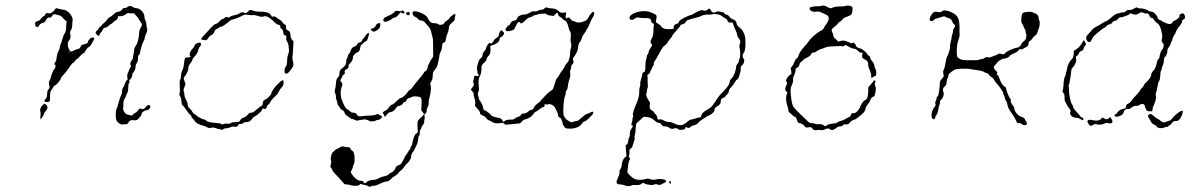

<svg xmlns="http://www.w3.org/2000/svg" viewBox="-20 -473 4416 711"><path d="M137 -83Q143 -89 144.5 -89Q146 -89 151 -85Q162 -74 147 -59Q143 -55 142 -49.5Q141 -44 135 -37L129 -31L130 -44Q131 -56 130 -59Q127 -63 129.5 -70.5Q132 -78 137 -83ZM232 -429Q240 -423 245 -413.5Q250 -404 249 -398Q248 -393 247.5 -380.5Q247 -368 244 -364Q238 -355 240 -347Q244 -332 235 -322Q231 -318 231 -308.5Q231 -299 234 -294Q237 -289 238 -286Q240 -278 256 -287Q264 -291 270 -292Q276 -293 278.5 -300Q281 -307 287 -308Q306 -311 306 -319Q306 -322 311.5 -328Q317 -334 322.5 -334Q328 -334 329 -332Q330 -330 323.5 -318Q317 -306 314 -303Q312 -300 307 -297.5Q302 -295 297.5 -286Q293 -277 288.5 -275.5Q284 -274 277 -265.5Q270 -257 264.5 -254Q259 -251 257.5 -247Q256 -243 251 -240.5Q246 -238 235.5 -222Q225 -206 215.5 -196.5Q206 -187 206 -184Q206 -180 197.5 -169.5Q189 -159 184 -157Q179 -155 176.5 -149Q174 -143 170 -139.5Q166 -136 165.5 -120.5Q165 -105 165 -102Q164 -95 153 -95Q145 -95 144.5 -99Q144 -103 149 -107Q154 -111 154.5 -124.5Q155 -138 158 -140Q166 -147 162.5 -156.5Q159 -166 165 -178Q168 -183 168 -186Q168 -188 169.5 -192.5Q171 -197 173 -202Q175 -207 177 -211Q179 -215 181 -217Q184 -220 185.5 -225.5Q187 -231 184 -233Q178 -236 185 -243Q188 -246 189 -255Q192 -280 198 -286Q200 -289 201.5 -298.5Q203 -308 205 -310.5Q207 -313 210 -325Q215 -344 221 -352Q225 -359 225 -373.5Q225 -388 226.5 -391.5Q228 -395 224.5 -396Q221 -397 213.5 -406Q206 -415 200 -416Q194 -417 189 -419Q179 -424 172 -413Q169 -407 164 -408Q159 -409 155 -405Q151 -401 148.5 -395.5Q146 -390 138 -388Q128 -386 124 -377Q122 -373 118 -373Q110 -372 110 -386Q110 -391 112 -392Q114 -393 122 -396Q127 -397 131 -403Q135 -409 140.5 -412Q146 -415 146.5 -417.5Q147 -420 150.5 -423Q154 -426 159 -424Q164 -422 171.5 -426.5Q179 -431 182.5 -437Q186 -443 189.5 -442.5Q193 -442 199.5 -440Q206 -438 215 -437Q224 -436 232 -429ZM235.5 -278Q237 -278 237 -279.5Q237 -281 235.5 -281Q234 -281 234 -279.5Q234 -278 235.5 -278ZM452 -447Q460 -455 472 -447Q478 -443 482 -443Q495 -443 505 -432.5Q515 -422 515 -409Q515 -404 518.5 -397Q522 -390 522 -384Q522 -378 524 -371Q528 -359 520 -346Q517 -341 516 -332.5Q515 -324 511 -319Q508 -315 503 -297.5Q498 -280 498 -275Q498 -272 494.5 -269.5Q491 -267 491 -262Q492 -245 485 -237Q482 -232 482 -227Q482 -215 474 -205Q470 -201 470 -197Q470 -187 461 -178Q458 -175 459 -170Q460 -165 457.5 -164Q455 -163 455 -149.5Q455 -136 451.5 -129.5Q448 -123 448 -121Q448 -119 442.5 -109.5Q437 -100 437 -89.5Q437 -79 436 -72.5Q435 -66 440.5 -58Q446 -50 451.5 -49Q457 -48 462.5 -46Q468 -44 471 -47.5Q474 -51 481 -55Q488 -59 491 -64Q496 -74 504 -70Q509 -67 514.5 -71.5Q520 -76 523 -80Q526 -84 530 -84.5Q534 -85 536 -80Q538 -75 532 -69Q529 -65 524 -65Q519 -65 515 -62.5Q511 -60 508 -58Q505 -56 504 -50Q503 -44 500 -41.5Q497 -39 494 -35Q488 -25 473 -28Q460 -30 455 -18Q453 -13 445.5 -13Q438 -13 434 -12Q429 -11 421.5 -16Q414 -21 411 -28Q408 -35 408.5 -50Q409 -65 411.5 -69Q414 -73 417 -86Q425 -115 430 -123Q432 -126 432 -134.5Q432 -143 436 -149Q440 -155 443 -164Q447 -176 452 -177Q453 -177 451.5 -186.5Q450 -196 454 -204Q458 -212 458 -214Q458 -216 462 -221.5Q466 -227 464 -231Q460 -240 467 -248Q472 -254 472 -258.5Q472 -263 474.5 -272.5Q477 -282 477 -288.5Q477 -295 482.5 -303Q488 -311 489 -316Q490 -321 492 -327Q494 -333 495 -348Q496 -363 501.5 -371.5Q507 -380 505 -384.5Q503 -389 498 -395.5Q493 -402 493 -404Q493 -406 485.5 -413.5Q478 -421 478 -422.5Q478 -424 470 -423.5Q462 -423 457.5 -424.5Q453 -426 445.5 -420Q438 -414 427 -413H417L416 -407Q415 -401 408.5 -397.5Q402 -394 397.5 -389Q393 -384 391 -384Q389 -384 383.5 -378.5Q378 -373 372 -371Q366 -370 364.5 -369Q363 -368 360 -362Q357 -355 354.5 -354Q352 -353 350 -347Q347 -335 338 -345Q330 -353 338 -359Q344 -363 345 -367Q346 -371 350.5 -373.5Q355 -376 356 -379Q357 -382 363 -386Q374 -395 378 -402Q381 -407 387.5 -410Q394 -413 402 -421Q410 -429 415 -429Q425 -429 433 -439Q436 -444 441.5 -443.5Q447 -443 452 -447Z M708 -312Q722 -319 724 -311Q725 -307 723 -304Q715 -296 713 -283Q711 -275 698 -261Q693 -255 691.5 -249.5Q690 -244 685 -239Q677 -228 677 -218Q677 -211 671 -200.5Q665 -190 663 -189Q658 -187 663 -173L667 -162L663 -150Q658 -139 660.5 -134Q663 -129 663 -121.5Q663 -114 669 -103.5Q675 -93 675 -87Q675 -76 685 -69Q689 -65 692.5 -58.5Q696 -52 699.5 -51Q703 -50 708 -45Q711 -41 722.5 -35.5Q734 -30 738 -30Q740 -30 744 -26Q750 -20 777 -18Q795 -17 799 -14Q803 -11 808 -13.5Q813 -16 822 -15Q831 -14 835 -17.5Q839 -21 852.5 -21Q866 -21 868 -25Q873 -35 881 -37Q891 -40 897 -48Q903 -56 913 -56Q918 -56 938 -74Q947 -81 950 -82Q953 -83 953 -90Q953 -101 963 -105Q969 -107 977 -115.5Q985 -124 985 -128Q985 -132 989 -137.5Q993 -143 995.5 -147Q998 -151 1011 -164Q1028 -181 1030 -173Q1030 -171 1030 -168Q1031 -156 1022 -148Q1017 -143 1012 -133Q1007 -123 1005 -122Q1002 -120 992 -109.5Q982 -99 981 -95Q979 -90 973.5 -85.5Q968 -81 968 -77.5Q968 -74 964.5 -71Q961 -68 958 -70Q950 -73 950 -66Q950 -63 940 -54Q930 -45 925 -43Q919 -40 915 -35Q906 -20 892 -21Q885 -21 880 -17Q875 -13 869.5 -14Q864 -15 863 -11Q860 -1 846 -4Q840 -5 832.5 -1.5Q825 2 818 2Q811 2 807 5.5Q803 9 800 7.5Q797 6 791 5Q785 4 777 1Q769 -2 763 0Q753 3 744 -3Q738 -7 731.5 -8Q725 -9 714.5 -14Q704 -19 701.5 -24.5Q699 -30 694 -33.5Q689 -37 689 -41Q689 -45 684.5 -48Q680 -51 677 -56Q674 -61 667.5 -69Q661 -77 661 -78.5Q661 -80 657 -81.5Q653 -83 652 -97Q651 -111 647 -116Q643 -121 645 -128Q647 -135 646 -148Q644 -171 647 -177Q650 -182 650.5 -193.5Q651 -205 654 -210Q660 -219 662 -243Q664 -257 665.5 -258.5Q667 -260 672 -260L687 -262L686 -263Q678 -269 687 -285Q691 -292 693.5 -293Q696 -294 699 -301.5Q702 -309 708 -312ZM905 -436Q909 -437 919 -433Q929 -430 937 -430Q977 -431 984 -416Q986 -410 989 -411Q995 -415 1004 -408Q1010 -403 1016.5 -399.5Q1023 -396 1026 -390.5Q1029 -385 1034.5 -382.5Q1040 -380 1039 -373.5Q1038 -367 1041.5 -363.5Q1045 -360 1050 -358Q1055 -356 1056 -340Q1057 -331 1062 -325L1067 -320L1066 -304Q1065 -289 1064.5 -277.5Q1064 -266 1063 -263.5Q1062 -261 1064 -250Q1067 -238 1066.5 -232.5Q1066 -227 1060 -219Q1047 -200 1040 -200Q1035 -200 1034 -206Q1032 -219 1039 -227Q1043 -232 1043 -246Q1043 -260 1047 -271Q1051 -282 1050 -289.5Q1049 -297 1048.5 -304.5Q1048 -312 1043.5 -318.5Q1039 -325 1040 -331Q1042 -342 1036 -342Q1029 -342 1029 -354Q1029 -361 1023 -365.5Q1017 -370 1018 -374.5Q1019 -379 1015 -380Q1004 -382 990 -397Q969 -417 956 -412Q950 -409 937 -413.5Q924 -418 917.5 -417Q911 -416 901.5 -417.5Q892 -419 890 -419Q884 -419 865 -409Q857 -405 845.5 -402Q834 -399 832.5 -397Q831 -395 817 -384.5Q803 -374 798.5 -374Q794 -374 792 -371.5Q790 -369 783 -366Q776 -363 775 -358Q774 -353 769 -347.5Q764 -342 761 -342Q758 -342 751.5 -332.5Q745 -323 741 -324Q737 -325 731 -325.5Q725 -326 725 -328Q724 -331 750 -358Q773 -384 778 -384Q784 -384 798 -399Q803 -403 805 -403Q807 -403 812 -407Q817 -412 824 -409Q829 -407 832.5 -411Q836 -415 847 -416.5Q858 -418 866 -423Q876 -431 887 -425Q891 -423 897 -429Q903 -435 905 -436Z M1341 -349 1346 -352V-349Q1347 -345 1344.5 -338.5Q1342 -332 1341 -327.5Q1340 -323 1336 -321Q1331 -319 1323 -311.5Q1315 -304 1315 -302Q1315 -299 1312.5 -290Q1310 -281 1304 -279.5Q1298 -278 1292 -271Q1286 -264 1287 -259Q1287 -257 1285.5 -252.5Q1284 -248 1280.5 -243.5Q1277 -239 1274 -236Q1270 -233 1271 -229Q1272 -220 1262 -216Q1254 -213 1257 -203Q1258 -200 1253 -197Q1248 -194 1247 -189.5Q1246 -185 1243 -181Q1238 -175 1243 -170Q1250 -164 1247 -156Q1240 -140 1242 -119Q1243 -106 1255 -82Q1261 -70 1265.5 -68.5Q1270 -67 1275.5 -61.5Q1281 -56 1285 -56Q1299 -56 1302 -48Q1304 -43 1312 -42.5Q1320 -42 1323 -43Q1326 -44 1347.5 -45Q1369 -46 1371 -48Q1378 -54 1390 -45L1396 -41L1392 -36Q1387 -29 1379 -29Q1375 -29 1371 -26Q1368 -24 1359.5 -23.5Q1351 -23 1348 -25Q1346 -27 1337.5 -29.5Q1329 -32 1325 -30.5Q1321 -29 1317 -29Q1313 -29 1307 -27Q1301 -25 1295 -28.5Q1289 -32 1285 -32Q1281 -32 1275 -37Q1269 -42 1263.5 -45.5Q1258 -49 1256 -55.5Q1254 -62 1247.5 -65.5Q1241 -69 1239.5 -72.5Q1238 -76 1234 -80.5Q1230 -85 1229 -92.5Q1228 -100 1225.5 -104.5Q1223 -109 1224 -113.5Q1225 -118 1223 -123Q1217 -134 1221 -143Q1223 -149 1224 -164Q1225 -175 1226 -178Q1227 -181 1232 -187Q1238 -194 1237 -200Q1235 -212 1249 -222Q1262 -231 1262 -244Q1262 -253 1264.5 -256Q1267 -259 1268 -265Q1269 -271 1273.5 -275.5Q1278 -280 1278 -283.5Q1278 -287 1282 -293Q1286 -299 1298 -303Q1300 -304 1303 -309.5Q1306 -315 1312 -316Q1318 -317 1320 -322Q1322 -327 1328 -333.5Q1334 -340 1334.5 -342.5Q1335 -345 1341 -349ZM1386 -388Q1390 -387 1387 -373Q1385 -366 1376 -361Q1364 -352 1357 -359Q1353 -362 1353.5 -365Q1354 -368 1359 -368Q1366 -368 1372 -379Q1374 -384 1379 -386Q1384 -388 1386 -388ZM1486 -427Q1493 -431 1497 -426Q1499 -424 1497 -420Q1492 -413 1486 -419Q1481 -424 1486 -427ZM1510 -430Q1513 -433 1529 -429Q1542 -425 1551 -419Q1563 -411 1565 -404Q1566 -400 1572 -393.5Q1578 -387 1588.5 -387Q1599 -387 1603 -383.5Q1607 -380 1615 -381.5Q1623 -383 1625 -387.5Q1627 -392 1635.5 -397.5Q1644 -403 1645 -406Q1645 -408 1649 -411.5Q1653 -415 1657 -418Q1661 -421 1663 -421Q1669 -421 1665 -412Q1664 -408 1664 -402.5Q1664 -397 1657 -392Q1647 -383 1645 -380Q1643 -377 1642 -368Q1641 -357 1637.5 -350Q1634 -343 1632 -332Q1630 -315 1623 -315Q1617 -315 1617 -299Q1616 -288 1612 -282Q1608 -276 1607 -266.5Q1606 -257 1604.5 -252Q1603 -247 1602 -240Q1600 -224 1587 -211Q1583 -206 1582.5 -193Q1582 -180 1579 -175Q1574 -167 1573.5 -164.5Q1573 -162 1575 -155Q1577 -147 1574 -128.5Q1571 -110 1569 -106.5Q1567 -103 1567.5 -93.5Q1568 -84 1564 -77Q1560 -70 1560 -63Q1560 -56 1555 -52.5Q1550 -49 1552 -44Q1554 -39 1552 -31.5Q1550 -24 1551 -21Q1552 -18 1546 -10Q1540 -2 1540 0.5Q1540 3 1537 7.5Q1534 12 1534.5 19Q1535 26 1532 29.5Q1529 33 1528.5 43.5Q1528 54 1519.5 71Q1511 88 1510 89Q1507 91 1504.5 97.5Q1502 104 1502 109Q1502 119 1484 136Q1476 145 1472.5 150.5Q1469 156 1464.5 158.5Q1460 161 1455.5 167.5Q1451 174 1442.5 178.5Q1434 183 1426.5 191Q1419 199 1411.5 199Q1404 199 1388 207Q1372 215 1364 215Q1356 215 1352.5 217.5Q1349 220 1343.5 216.5Q1338 213 1326 211L1314 208L1312 211Q1309 215 1296 215Q1283 215 1277 212.5Q1271 210 1264 210Q1259 210 1257.5 209.5Q1256 209 1254 207Q1252 205 1247 199Q1238 188 1232 182Q1213 164 1211 157Q1209 151 1205.5 147.5Q1202 144 1205 136Q1208 128 1206 122.5Q1204 117 1205 112Q1208 93 1213 90Q1216 87 1222 82Q1228 77 1230.5 77Q1233 77 1237 74Q1246 67 1254 70Q1261 72 1268.5 72Q1276 72 1278 77.5Q1280 83 1284 85Q1292 88 1293 110Q1294 127 1291 133Q1288 139 1286 147.5Q1284 156 1281 159.5Q1278 163 1279.5 166.5Q1281 170 1289 180Q1303 197 1319 197Q1325 197 1327 202Q1329 209 1336 203Q1344 194 1362 193Q1373 193 1381 188Q1389 183 1398 181Q1418 177 1422 170Q1424 167 1427 167Q1429 167 1433 164Q1437 161 1440 157Q1443 153 1444 151Q1445 146 1449.5 142Q1454 138 1458 138Q1465 138 1476 115Q1481 103 1483.5 101Q1486 99 1490 91.5Q1494 84 1497 81Q1500 78 1500 74.5Q1500 71 1502.5 69Q1505 67 1506 62Q1512 25 1524 20Q1528 18 1527 8.5Q1526 -1 1526 -5Q1526 -20 1527 -23.5Q1528 -27 1532 -31Q1550 -48 1550 -51Q1550 -52 1545 -58L1540 -64L1541 -84Q1542 -104 1540 -108Q1538 -113 1535 -114Q1532 -115 1521 -116Q1510 -117 1504 -113.5Q1498 -110 1493.5 -109.5Q1489 -109 1485.5 -102Q1482 -95 1477.5 -94.5Q1473 -94 1472 -90Q1469 -83 1455 -80Q1450 -79 1448 -75Q1446 -71 1440 -65Q1434 -59 1426.5 -58Q1419 -57 1413 -49Q1405 -38 1403 -42Q1403 -42 1403 -44Q1404 -46 1400 -50.5Q1396 -55 1399 -58Q1402 -61 1408 -64Q1414 -67 1417 -71Q1427 -86 1433 -86Q1436 -86 1448 -98Q1460 -110 1464 -110Q1468 -110 1476.5 -117.5Q1485 -125 1489 -131Q1493 -138 1498 -140.5Q1503 -143 1507 -149Q1511 -155 1519 -165Q1550 -201 1550 -205Q1550 -206 1556 -210Q1562 -214 1563.5 -223Q1565 -232 1574 -248L1584 -263V-297Q1584 -330 1581.5 -336.5Q1579 -343 1578 -350Q1576 -366 1563 -379Q1556 -387 1552 -391.5Q1548 -396 1539.5 -397Q1531 -398 1527 -403.5Q1523 -409 1519 -410Q1512 -412 1509 -419Q1506 -426 1510 -430ZM1467 -433Q1471 -437 1476 -430Q1480 -426 1477 -424Q1474 -421 1467 -426Q1465 -428 1463.5 -427Q1462 -426 1455 -418Q1447 -408 1441.5 -408Q1436 -408 1430 -402Q1425 -398 1415.5 -394.5Q1406 -391 1403 -393Q1396 -397 1402 -405Q1404 -409 1415 -413Q1436 -422 1440 -428Q1444 -435 1457 -432Q1464 -430 1467 -433Z M1995 -441Q2001 -448 2009 -444Q2013 -442 2023 -442Q2042 -441 2052 -429Q2056 -425 2066 -426L2077 -427L2075 -417Q2074 -403 2078 -405Q2079 -406 2081 -407Q2087 -412 2094 -401Q2099 -395 2102.5 -395Q2106 -395 2112 -392Q2122 -386 2143 -394Q2153 -397 2157 -405Q2161 -413 2167 -421Q2173 -429 2176 -429Q2185 -429 2177 -412Q2172 -403 2170.5 -401Q2169 -399 2164 -386Q2159 -373 2155 -367.5Q2151 -362 2151 -360.5Q2151 -359 2143 -348Q2135 -337 2135 -334Q2135 -331 2131.5 -324Q2128 -317 2125 -314Q2122 -310 2121 -299Q2120 -283 2108 -266Q2102 -258 2101.5 -256Q2101 -254 2103 -249Q2106 -241 2099 -234Q2095 -231 2095 -225Q2095 -219 2092.5 -214Q2090 -209 2091.5 -201.5Q2093 -194 2091 -188Q2084 -167 2083 -154Q2082 -143 2078 -138.5Q2074 -134 2075 -131.5Q2076 -129 2074 -123Q2066 -103 2066 -61Q2066 -45 2069.5 -41Q2073 -37 2075 -33.5Q2077 -30 2086 -25L2095 -20L2103 -22Q2111 -25 2116 -25Q2121 -25 2135 -38Q2149 -51 2155.5 -52Q2162 -53 2167 -57Q2177 -63 2177 -55Q2177 -51 2164 -38Q2151 -25 2145 -23.5Q2139 -22 2135.5 -16Q2132 -10 2123.5 -4.5Q2115 1 2100 3Q2083 4 2077.5 2.5Q2072 1 2068 -6Q2063 -13 2063 -17.5Q2063 -22 2061 -25Q2059 -28 2059 -31.5Q2059 -35 2055 -36Q2046 -40 2046 -49Q2046 -53 2043 -59Q2040 -65 2036 -73Q2032 -81 2023.5 -85Q2015 -89 2011 -87Q2007 -85 2003 -86Q1999 -88 1997.5 -87.5Q1996 -87 1997 -84Q1998 -78 1990 -76Q1986 -75 1976.5 -67.5Q1967 -60 1963.5 -59Q1960 -58 1954.5 -50Q1949 -42 1943.5 -39Q1938 -36 1934 -34Q1930 -32 1923.5 -30.5Q1917 -29 1912 -22Q1908 -17 1903.5 -16Q1899 -15 1873 -13L1852 -11L1847 -15Q1843 -19 1840 -18Q1837 -17 1824 -16.5Q1811 -16 1804 -20.5Q1797 -25 1790.5 -27.5Q1784 -30 1780 -36Q1776 -42 1767.5 -45.5Q1759 -49 1758.5 -51Q1758 -53 1757 -57.5Q1756 -62 1746.5 -72Q1737 -82 1739 -86Q1742 -95 1737 -109Q1734 -118 1734 -124Q1734 -130 1729 -135Q1724 -140 1724 -141.5Q1724 -143 1730 -150Q1738 -160 1733 -167Q1731 -170 1733 -175.5Q1735 -181 1735 -185Q1735 -195 1745 -192Q1751 -190 1752.5 -192.5Q1754 -195 1750 -199Q1747 -202 1748 -205.5Q1749 -209 1747 -212.5Q1745 -216 1747 -228Q1751 -240 1752 -245Q1753 -251 1760 -257Q1767 -263 1767 -269.5Q1767 -276 1773.5 -283.5Q1780 -291 1780 -295Q1780 -296 1781 -298.5Q1782 -301 1784 -304Q1786 -307 1787.5 -309.5Q1789 -312 1791 -313Q1793 -315 1796 -313Q1800 -311 1801.5 -312.5Q1803 -314 1807 -320Q1811 -328 1816 -331Q1827 -337 1827 -343Q1827 -346 1830 -352.5Q1833 -359 1835 -361Q1836 -362 1841.5 -357Q1847 -352 1847 -350Q1847 -347 1843 -342Q1839 -337 1834 -335Q1830 -332 1830 -328.5Q1830 -325 1828 -321Q1826 -317 1818 -312Q1810 -307 1804 -306Q1793 -304 1796 -295Q1797 -289 1796 -280.5Q1795 -272 1788.5 -265.5Q1782 -259 1782 -254Q1782 -249 1772 -240Q1762 -231 1763 -223Q1763 -201 1757 -191Q1750 -181 1753 -152Q1755 -139 1751.5 -133Q1748 -127 1750.5 -120Q1753 -113 1753 -109Q1753 -105 1758 -99Q1768 -84 1769 -74Q1770 -66 1773 -65Q1776 -65 1781 -61.5Q1786 -58 1790.5 -54.5Q1795 -51 1797 -48Q1802 -41 1824 -37Q1828 -37 1832 -35Q1836 -33 1838.5 -30.5Q1841 -28 1841 -26Q1841 -19 1849 -25Q1856 -31 1877 -30Q1881 -30 1887 -34.5Q1893 -39 1900 -41Q1907 -43 1908 -46Q1910 -53 1923 -53Q1928 -53 1936 -60Q1944 -67 1948.5 -66.5Q1953 -66 1956 -72Q1961 -84 1974 -92Q1980 -96 1984.5 -102.5Q1989 -109 1990 -109Q1991 -109 1999 -118.5Q2007 -128 2017 -134.5Q2027 -141 2028.5 -145Q2030 -149 2032.5 -157Q2035 -165 2037 -172Q2039 -179 2042 -183Q2044 -184 2047.5 -189.5Q2051 -195 2054 -200Q2057 -205 2057 -205.5Q2057 -206 2063.5 -214.5Q2070 -223 2072 -228.5Q2074 -234 2080 -240Q2086 -246 2086 -249Q2086 -252 2088.5 -258Q2091 -264 2091 -274.5Q2091 -285 2094 -294.5Q2097 -304 2094.5 -313.5Q2092 -323 2093 -330Q2096 -350 2091 -357Q2087 -362 2085.5 -371Q2084 -380 2079.5 -388.5Q2075 -397 2072 -397Q2069 -397 2064 -402.5Q2059 -408 2053.5 -411Q2048 -414 2047 -419Q2046 -431 2036 -420L2031 -414L2020 -415Q2010 -416 2004 -420Q1998 -424 1996.5 -423Q1995 -422 1985.5 -422Q1976 -422 1970.5 -419.5Q1965 -417 1961.5 -417Q1958 -417 1957 -416Q1956 -414 1952.5 -412.5Q1949 -411 1945.5 -409.5Q1942 -408 1940 -408Q1936 -408 1927 -399Q1918 -390 1913.5 -387.5Q1909 -385 1906.5 -388.5Q1904 -392 1901 -392Q1896 -391 1886 -368Q1883 -361 1867 -358Q1852 -355 1852 -364Q1852 -367 1857 -373Q1862 -379 1864 -379Q1866 -379 1869 -384Q1874 -395 1882 -396Q1894 -398 1896 -407Q1897 -412 1905 -415Q1918 -421 1922 -419Q1924 -418 1932.5 -421.5Q1941 -425 1947 -429Q1951 -432 1959 -431Q1967 -430 1972.5 -433.5Q1978 -437 1984.5 -437Q1991 -437 1995 -441Z M2459 198Q2463 195 2464 201Q2465 205 2464 206.5Q2463 208 2461 207Q2459 207 2458.5 203.5Q2458 200 2459 198ZM2600 -437Q2605 -442 2607.5 -441Q2610 -440 2614 -432Q2615 -429 2620.5 -427Q2626 -425 2631 -428.5Q2636 -432 2645 -430Q2654 -428 2657.5 -427.5Q2661 -427 2663 -423Q2665 -419 2669 -419Q2676 -419 2682 -410Q2685 -405 2693 -402Q2706 -398 2708 -386Q2708 -379 2720 -370Q2733 -359 2738 -341Q2741 -331 2740.5 -308.5Q2740 -286 2735 -279Q2726 -266 2733 -257Q2737 -252 2736 -248Q2735 -244 2734 -239.5Q2733 -235 2727.5 -230.5Q2722 -226 2723 -220Q2724 -214 2721 -204Q2718 -194 2716 -187.5Q2714 -181 2709.5 -178.5Q2705 -176 2700.5 -167.5Q2696 -159 2687.5 -150Q2679 -141 2679 -135.5Q2679 -130 2674 -125Q2669 -120 2665.5 -115.5Q2662 -111 2657 -110Q2649 -108 2649 -96Q2649 -87 2637 -80Q2624 -73 2626 -66Q2627 -63 2623 -58.5Q2619 -54 2613.5 -50Q2608 -46 2604 -45Q2598 -43 2597 -41.5Q2596 -40 2585 -33.5Q2574 -27 2569 -22Q2559 -9 2548 -9Q2545 -9 2540 -5Q2529 5 2523 -2Q2521 -3 2519.5 -2Q2518 -1 2518 1Q2518 6 2506.5 7.5Q2495 9 2491 5Q2486 -1 2471 4Q2465 5 2458 0Q2451 -5 2443 -5Q2437 -5 2435 -6Q2433 -7 2430 -11Q2426 -18 2420 -18Q2414 -17 2400 -30Q2395 -35 2384 -38Q2368 -41 2365 -40.5Q2362 -40 2354 -32Q2345 -23 2340 -19Q2336 -16 2335.5 -13Q2335 -10 2334 3Q2333 20 2331 26.5Q2329 33 2330 38Q2331 43 2326.5 55Q2322 67 2322 69.5Q2322 72 2317 76Q2309 80 2311 91Q2312 98 2309.5 101.5Q2307 105 2310 109Q2315 116 2311 120Q2307 124 2304 158Q2303 161 2303.5 164Q2304 167 2305.5 168.5Q2307 170 2311 175Q2320 184 2328 188.5Q2336 193 2349.5 193Q2363 193 2371 190Q2379 187 2386 190Q2400 195 2411 191Q2416 189 2428.5 190Q2441 191 2444 194Q2450 200 2442 203Q2440 204 2434 207Q2424 214 2417 211Q2409 207 2401 211Q2396 213 2390 212Q2384 211 2376.5 210Q2369 209 2366 206Q2362 202 2355 208Q2349 213 2335.5 212Q2322 211 2318 214Q2308 219 2292 213Q2284 210 2277 210Q2263 210 2263 201Q2263 197 2269 184Q2275 171 2274 165Q2273 159 2277.5 153Q2282 147 2282 140Q2283 123 2292 112L2300 105L2298 85L2297 65L2302 61Q2306 57 2306 50.5Q2306 44 2309.5 37Q2313 30 2312.5 21Q2312 12 2318 4Q2327 -8 2322 -8Q2315 -8 2320 -19Q2322 -25 2322 -31.5Q2322 -38 2324 -39.5Q2326 -41 2324 -45.5Q2322 -50 2327 -64.5Q2332 -79 2337 -90Q2348 -115 2347 -133Q2347 -146 2349.5 -152Q2352 -158 2351 -162.5Q2350 -167 2354 -179.5Q2358 -192 2358 -195Q2358 -205 2366 -207Q2370 -208 2370 -226.5Q2370 -245 2372.5 -251.5Q2375 -258 2375 -263Q2375 -268 2378.5 -272Q2382 -276 2382 -280.5Q2382 -285 2388 -294Q2394 -302 2394.5 -305Q2395 -308 2391 -312Q2387 -318 2391 -326Q2400 -339 2400 -363Q2400 -377 2401.5 -381Q2403 -385 2398 -386.5Q2393 -388 2391.5 -394.5Q2390 -401 2388 -403Q2383 -407 2362 -406Q2354 -406 2346 -408Q2336 -410 2329 -403Q2323 -397 2314 -401Q2311 -402 2311 -407Q2311 -412 2318 -418Q2329 -427 2353 -431Q2374 -434 2391 -427Q2407 -421 2410 -416.5Q2413 -412 2410 -401Q2408 -394 2409.5 -391Q2411 -388 2418 -384.5Q2425 -381 2429 -375Q2434 -365 2456 -365Q2469 -365 2472.5 -366Q2476 -367 2475 -371Q2474 -376 2477.5 -380Q2481 -384 2486.5 -385Q2492 -386 2493.5 -391Q2495 -396 2500 -399Q2512 -408 2534 -416Q2545 -419 2548.5 -422Q2552 -425 2565 -431Q2578 -437 2582 -435Q2593 -431 2600 -437ZM2602 -419Q2587 -420 2570 -411Q2565 -409 2559.5 -408Q2554 -407 2546.5 -404.5Q2539 -402 2531 -400Q2523 -398 2522 -395Q2515 -384 2507 -383Q2500 -382 2499.5 -378.5Q2499 -375 2485 -360Q2471 -345 2470 -341Q2469 -337 2462 -329.5Q2455 -322 2451.5 -315Q2448 -308 2442 -305Q2434 -300 2422 -277Q2413 -259 2404 -246Q2400 -240 2401 -236Q2402 -232 2399 -229.5Q2396 -227 2396 -224.5Q2396 -222 2392 -215.5Q2388 -209 2387 -204.5Q2386 -200 2381 -198Q2378 -197 2377.5 -195.5Q2377 -194 2378 -189Q2379 -181 2378 -177Q2378 -166 2379 -157Q2380 -150 2377.5 -146Q2375 -142 2376 -138.5Q2377 -135 2374 -129Q2370 -119 2381 -103Q2388 -94 2387 -90Q2382 -69 2394 -64Q2399 -62 2402 -57Q2405 -52 2409.5 -47.5Q2414 -43 2414 -38Q2414 -27 2424 -31Q2429 -32 2434 -29Q2446 -21 2460 -21Q2466 -21 2478.5 -15Q2491 -9 2501 -9.5Q2511 -10 2522.5 -20Q2534 -30 2538 -30Q2542 -30 2554 -34Q2566 -38 2570 -38Q2572 -38 2573.5 -38.5Q2575 -39 2576 -41Q2577 -43 2578 -47Q2580 -56 2597.5 -66Q2615 -76 2619 -83Q2622 -88 2628 -95Q2632 -103 2638 -111Q2644 -120 2659 -135Q2682 -158 2682 -169Q2682 -176 2689 -182.5Q2696 -189 2701 -203.5Q2706 -218 2706 -224.5Q2706 -231 2711 -236.5Q2716 -242 2716 -246.5Q2716 -251 2718.5 -255.5Q2721 -260 2721 -273Q2721 -286 2719 -295Q2717 -304 2720 -312Q2722 -318 2721.5 -321Q2721 -324 2715 -332Q2710 -338 2710 -343Q2710 -350 2698 -375Q2695 -382 2695 -384.5Q2695 -387 2692.5 -389Q2690 -391 2685 -389.5Q2680 -388 2676.5 -392.5Q2673 -397 2673 -399Q2673 -401 2663.5 -406.5Q2654 -412 2650 -415.5Q2646 -419 2639 -419.5Q2632 -420 2628 -421Q2624 -422 2617 -420Q2610 -418 2602 -419Z M3022 -451Q3027 -456 3042 -448Q3051 -443 3054 -442.5Q3057 -442 3064 -445Q3072 -449 3089.5 -449Q3107 -449 3111.5 -451Q3116 -453 3124 -452Q3132 -451 3135 -448Q3138 -445 3137 -434Q3136 -423 3132 -419Q3128 -415 3116 -411Q3105 -408 3099 -400.5Q3093 -393 3091.5 -393Q3090 -393 3085.5 -389Q3081 -385 3081 -383.5Q3081 -382 3070 -374Q3061 -367 3060 -363Q3059 -359 3063 -351Q3066 -345 3066 -342Q3066 -339 3068 -335Q3070 -331 3071.5 -331Q3073 -331 3078 -325L3084 -319L3091 -321Q3099 -323 3101 -323Q3110 -323 3127 -315Q3133 -311 3135 -313Q3137 -315 3139.5 -315Q3142 -315 3145.5 -311.5Q3149 -308 3149 -305Q3149 -303 3151.5 -300.5Q3154 -298 3157.5 -296Q3161 -294 3164 -294Q3168 -294 3177.5 -287Q3187 -280 3190 -275Q3193 -269 3197.5 -266.5Q3202 -264 3203 -258Q3204 -252 3210.5 -245Q3217 -238 3218 -229.5Q3219 -221 3221 -219Q3225 -214 3225 -203.5Q3225 -193 3222 -192Q3220 -192 3214 -188Q3208 -184 3207 -184Q3206 -184 3206 -193Q3206 -202 3200.5 -213.5Q3195 -225 3195 -233Q3196 -247 3184 -252Q3175 -256 3173 -260.5Q3171 -265 3174 -275Q3175 -277 3174 -277.5Q3173 -278 3169 -278Q3163 -278 3159 -283Q3150 -293 3140 -293Q3136 -293 3127 -298Q3115 -305 3112.5 -306Q3110 -307 3107 -304Q3103 -300 3097 -302Q3091 -304 3090 -303Q3089 -302 3067.5 -301.5Q3046 -301 3040.5 -298.5Q3035 -296 3023.5 -292.5Q3012 -289 3006 -284.5Q3000 -280 2996.5 -279Q2993 -278 2989 -277.5Q2985 -277 2984 -273Q2983 -269 2976.5 -264.5Q2970 -260 2965 -258Q2960 -257 2954.5 -251Q2949 -245 2945.5 -243Q2942 -241 2941 -236Q2939 -226 2933 -223Q2927 -220 2927 -219Q2926 -204 2918 -188Q2916 -183 2917 -177Q2918 -171 2913 -160Q2908 -149 2907.5 -141Q2907 -133 2910 -109Q2913 -85 2918.5 -77Q2924 -69 2944.5 -49.5Q2965 -30 2971.5 -23.5Q2978 -17 2985.5 -17Q2993 -17 2998 -14.5Q3003 -12 3010 -13Q3024 -15 3033 -7Q3036 -4 3039 -7Q3046 -14 3063 -15Q3076 -16 3081.5 -20Q3087 -24 3094.5 -25.5Q3102 -27 3110 -32Q3118 -37 3123 -39Q3130 -41 3133 -52Q3133 -54 3141 -54Q3149 -54 3156.5 -63Q3164 -72 3166 -79Q3173 -96 3183 -102Q3190 -105 3192.5 -113.5Q3195 -122 3195 -135Q3195 -148 3195.5 -149.5Q3196 -151 3204 -159.5Q3212 -168 3213 -171Q3214 -174 3217 -175Q3220 -176 3221.5 -174Q3223 -172 3220.5 -166.5Q3218 -161 3221.5 -153.5Q3225 -146 3222 -133Q3220 -122 3218.5 -118.5Q3217 -115 3212 -114Q3207 -113 3203.5 -103.5Q3200 -94 3192.5 -85Q3185 -76 3185 -70Q3185 -64 3177 -55Q3170 -48 3158.5 -39Q3147 -30 3144 -30Q3141 -30 3134 -25.5Q3127 -21 3126.5 -18.5Q3126 -16 3120.5 -13.5Q3115 -11 3110.5 -12.5Q3106 -14 3102 -9.5Q3098 -5 3091 -5Q3084 -5 3078 0Q3061 14 3053 5Q3048 0 3035 6Q3026 10 3022 9Q3015 7 3004 9Q2992 11 2987 1Q2984 -4 2970 -1Q2965 1 2960 -5Q2951 -16 2941 -17Q2936 -18 2935 -19.5Q2934 -21 2931 -29Q2928 -40 2924.5 -40Q2921 -40 2914 -47Q2907 -54 2903.5 -56Q2900 -58 2900 -62Q2900 -66 2898 -73Q2887 -105 2893 -122L2896 -131L2891 -135Q2887 -139 2888 -145.5Q2889 -152 2892.5 -158Q2896 -164 2893 -170L2890 -175L2894 -183Q2899 -192 2909 -198Q2912 -199 2910 -210L2908 -221L2912 -226Q2917 -231 2921 -242Q2925 -253 2930 -256.5Q2935 -260 2936 -264Q2939 -279 2960 -302Q2970 -313 2977 -323Q2981 -329 2989 -336.5Q2997 -344 3006 -350.5Q3015 -357 3021 -360Q3028 -363 3030 -368Q3032 -373 3040.5 -385Q3049 -397 3049 -404Q3049 -411 3045.5 -414.5Q3042 -418 3028 -424Q3014 -432 3005 -430Q2994 -428 2986 -431.5Q2978 -435 2978 -442Q2978 -449 3008 -450Q3021 -450 3022 -451Z M3468 -431Q3472 -435 3481 -434Q3489 -434 3501.5 -428.5Q3514 -423 3519 -418Q3530 -409 3532 -390Q3534 -379 3533 -358Q3533 -351 3533.5 -344Q3534 -337 3529 -324.5Q3524 -312 3523 -288Q3523 -268 3524.5 -263.5Q3526 -259 3536 -254Q3544 -250 3564 -250Q3602 -249 3606 -252Q3610 -254 3615 -254Q3620 -254 3626.5 -258.5Q3633 -263 3638.5 -261Q3644 -259 3653 -263Q3662 -267 3666.5 -268Q3671 -269 3675.5 -272.5Q3680 -276 3686 -274Q3698 -269 3703 -277Q3706 -281 3721 -288Q3736 -295 3744 -296Q3757 -297 3762 -310Q3765 -316 3771.5 -320.5Q3778 -325 3780 -333.5Q3782 -342 3780 -347Q3778 -352 3778 -356.5Q3778 -361 3774 -367Q3770 -373 3770 -376Q3770 -379 3766 -383.5Q3762 -388 3762 -397Q3762 -421 3768 -425Q3772 -428 3785.5 -429Q3799 -430 3802.5 -428Q3806 -426 3812 -424Q3826 -419 3826 -407Q3826 -401 3828.5 -397.5Q3831 -394 3830 -383Q3829 -372 3827 -368.5Q3825 -365 3822.5 -355.5Q3820 -346 3813.5 -341.5Q3807 -337 3802.5 -330Q3798 -323 3793.5 -320.5Q3789 -318 3789 -314Q3789 -303 3781 -299Q3774 -296 3769 -292.5Q3764 -289 3759 -290.5Q3754 -292 3752 -287Q3750 -282 3735 -275.5Q3720 -269 3719 -266Q3718 -263 3711 -259.5Q3704 -256 3698 -256Q3694 -256 3690 -253.5Q3686 -251 3681 -248.5Q3676 -246 3673 -241.5Q3670 -237 3664.5 -231.5Q3659 -226 3661 -220.5Q3663 -215 3668 -211Q3677 -203 3671 -199Q3669 -198 3673.5 -195.5Q3678 -193 3680 -185Q3689 -158 3701 -152Q3706 -150 3706 -144Q3706 -140 3712 -125Q3718 -110 3722 -107Q3724 -104 3723 -99.5Q3722 -95 3727 -87.5Q3732 -80 3734 -78Q3736 -76 3736 -71Q3736 -64 3744.5 -53.5Q3753 -43 3761 -41Q3765 -40 3770 -37Q3775 -34 3775 -32Q3775 -30 3779 -25Q3786 -15 3780 -11Q3774 -6 3763 -14Q3759 -18 3753 -17Q3749 -16 3747.5 -17Q3746 -18 3743 -26Q3735 -43 3724 -57Q3712 -73 3710 -88Q3709 -95 3705 -100.5Q3701 -106 3701 -110Q3701 -114 3698 -119Q3695 -124 3695 -128Q3695 -132 3690 -138.5Q3685 -145 3682.5 -149.5Q3680 -154 3672.5 -162Q3665 -170 3661.5 -177Q3658 -184 3653.5 -186Q3649 -188 3643 -195.5Q3637 -203 3632.5 -203Q3628 -203 3625 -206Q3619 -211 3593 -214Q3577 -216 3572.5 -217.5Q3568 -219 3543 -218.5Q3518 -218 3512 -213Q3490 -199 3492 -193Q3493 -190 3489.5 -184.5Q3486 -179 3485.5 -168.5Q3485 -158 3478.5 -153Q3472 -148 3472 -141Q3472 -134 3474 -131Q3476 -126 3473.5 -117.5Q3471 -109 3466 -105Q3461 -102 3461 -95Q3461 -88 3459 -85Q3457 -82 3455 -70Q3452 -50 3446 -45Q3444 -43 3444 -40Q3444 -37 3441 -33.5Q3438 -30 3435 -32Q3428 -37 3430 -52Q3431 -64 3442 -79Q3446 -83 3444 -88.5Q3442 -94 3445 -98.5Q3448 -103 3448 -108Q3448 -113 3451.5 -116Q3455 -119 3455 -122Q3455 -125 3457.5 -136.5Q3460 -148 3460 -160.5Q3460 -173 3465 -178Q3478 -190 3474 -198Q3470 -206 3476 -218Q3479 -224 3480 -233Q3484 -259 3488 -265Q3498 -285 3498 -301Q3498 -309 3501 -320Q3504 -331 3504 -335.5Q3504 -340 3506.5 -346Q3509 -352 3509 -358Q3509 -364 3513 -369Q3521 -378 3513 -383Q3509 -386 3505.5 -394.5Q3502 -403 3494 -405.5Q3486 -408 3484 -409Q3477 -415 3470 -411Q3465 -409 3454 -406.5Q3443 -404 3439 -399.5Q3435 -395 3430 -395Q3425 -395 3424 -397Q3420 -406 3431 -421Q3438 -432 3451 -429Q3463 -426 3468 -431Z M4087 -36Q4090 -40 4090.5 -40Q4091 -40 4095 -34Q4102 -24 4098.5 -19Q4095 -14 4084 -17Q4077 -19 4068.5 -15Q4060 -11 4050.5 -11.5Q4041 -12 4038 -13.5Q4035 -15 4028 -10.5Q4021 -6 4018 -7Q4015 -8 4010.5 -15Q4006 -22 4007 -25Q4010 -32 4026 -28Q4048 -23 4058 -33L4062 -38L4070 -34Q4080 -28 4087 -36ZM4354 -62 4361 -63V-62Q4359 -60 4359 -55Q4359 -52 4356.5 -46Q4354 -40 4351 -35Q4348 -30 4345 -28Q4342 -25 4336 -25Q4324 -25 4320 -18Q4319 -14 4312.5 -10Q4306 -6 4305 -4.5Q4304 -3 4300 -3Q4296 -3 4291 -0.5Q4286 2 4276.5 1.5Q4267 1 4264.5 -3.5Q4262 -8 4254 -11.5Q4246 -15 4242.5 -22Q4239 -29 4235 -35Q4226 -46 4239 -51Q4243 -52 4252.5 -43.5Q4262 -35 4267.5 -32.5Q4273 -30 4280 -24Q4289 -17 4295 -21Q4299 -23 4307 -25Q4315 -27 4318 -31Q4323 -39 4336 -50Q4349 -61 4354 -62ZM3999 -315Q4004 -311 3998 -303Q3994 -299 3993 -294Q3991 -286 3985 -284Q3977 -283 3975 -275Q3973 -269 3968 -266Q3964 -264 3964 -262.5Q3964 -261 3965 -255Q3967 -249 3962.5 -238.5Q3958 -228 3952.5 -223Q3947 -218 3947 -210Q3946 -196 3941 -170Q3940 -162 3938 -159.5Q3936 -157 3937.5 -153Q3939 -149 3939 -135Q3939 -119 3946 -95Q3947 -90 3950.5 -85.5Q3954 -81 3954 -76.5Q3954 -72 3966 -59.5Q3978 -47 3980.5 -42.5Q3983 -38 3986 -38Q3992 -38 3992 -31Q3992 -25 3979 -33Q3972 -37 3965 -37Q3954 -37 3947 -44.5Q3940 -52 3944 -60Q3946 -64 3942 -68Q3940 -70 3936 -76Q3932 -82 3928.5 -89Q3925 -96 3923 -100Q3922 -107 3922 -116Q3922 -125 3917.5 -129.5Q3913 -134 3915 -137.5Q3917 -141 3918 -153Q3919 -183 3924 -190Q3927 -194 3927 -200Q3927 -206 3928.5 -207.5Q3930 -209 3931 -217Q3932 -226 3937.5 -237.5Q3943 -249 3947 -252Q3955 -258 3956 -272Q3956 -279 3956.5 -282Q3957 -285 3959 -286.5Q3961 -288 3966 -291Q3975 -296 3983 -308Q3991 -320 3991 -321.5Q3991 -323 3994 -323Q3997 -323 3997 -320Q3997 -317 3999 -315ZM4205 -442Q4210 -442 4220 -439Q4230 -436 4233.5 -433Q4237 -430 4243.5 -430Q4250 -430 4258.5 -421Q4267 -412 4267 -407Q4267 -402 4273 -400Q4279 -398 4283 -395Q4285 -393 4290.5 -390.5Q4296 -388 4301.5 -386Q4307 -384 4309 -384Q4321 -384 4322 -391Q4323 -394 4328.5 -396Q4334 -398 4341.5 -404Q4349 -410 4348 -413Q4346 -421 4358 -423Q4363 -424 4365 -420Q4369 -415 4368 -407Q4368 -404 4362.5 -401Q4357 -398 4357 -392.5Q4357 -387 4350 -379Q4345 -374 4339 -364Q4333 -354 4333 -351Q4333 -349 4328.5 -343Q4324 -337 4322 -329.5Q4320 -322 4317 -316Q4314 -310 4314 -308Q4314 -306 4308.5 -299Q4303 -292 4303 -287Q4303 -271 4294 -262Q4290 -259 4290 -249Q4290 -239 4286 -231Q4282 -223 4282 -219Q4282 -215 4279.5 -211Q4277 -207 4276.5 -192.5Q4276 -178 4272.5 -173.5Q4269 -169 4266 -151Q4263 -133 4261 -130Q4259 -127 4260 -120.5Q4261 -114 4261 -112.5Q4261 -111 4259.5 -103Q4258 -95 4253.5 -86Q4249 -77 4248 -69L4247 -61H4239Q4231 -61 4229 -62Q4223 -66 4220 -78Q4219 -88 4210 -88Q4204 -88 4199 -84Q4194 -80 4188 -81Q4179 -82 4168 -73Q4162 -68 4156 -69Q4144 -70 4141 -57Q4138 -46 4122 -42Q4112 -39 4110 -42Q4104 -46 4111 -50Q4115 -51 4116 -54Q4117 -57 4124 -63Q4131 -69 4145 -71Q4149 -72 4149 -76Q4149 -86 4159 -90Q4165 -92 4170.5 -100.5Q4176 -109 4186.5 -119.5Q4197 -130 4202 -138.5Q4207 -147 4209.5 -148Q4212 -149 4215.5 -156.5Q4219 -164 4221.5 -165.5Q4224 -167 4233.5 -178Q4243 -189 4243 -196Q4243 -203 4251 -211Q4260 -219 4265 -246Q4266 -251 4270 -254.5Q4274 -258 4274 -263Q4274 -268 4277.5 -278Q4281 -288 4284 -290Q4288 -294 4289 -302Q4290 -310 4287 -313Q4279 -319 4283 -330Q4287 -340 4277 -371Q4273 -382 4264.5 -388Q4256 -394 4253.5 -399.5Q4251 -405 4247 -406Q4239 -407 4236 -416Q4232 -426 4224 -423Q4221 -422 4218 -424Q4207 -430 4200 -425Q4188 -415 4174 -421Q4163 -426 4161 -420Q4160 -417 4157.5 -417Q4155 -417 4146 -413Q4137 -409 4131 -409Q4125 -409 4121 -404Q4114 -395 4106 -395Q4103 -395 4100 -391Q4095 -383 4086 -382Q4081 -381 4076.5 -375.5Q4072 -370 4067 -369Q4065 -368 4056 -361Q4047 -354 4038 -346Q4029 -338 4027 -334Q4025 -330 4021 -323Q4016 -313 4007 -320Q4003 -324 4002 -331Q4001 -338 4010 -347Q4019 -356 4021 -359Q4028 -369 4045 -377Q4050 -379 4062 -387Q4074 -395 4077 -395Q4080 -395 4094 -407Q4112 -424 4124 -424Q4128 -424 4129 -425.5Q4130 -427 4137.5 -427Q4145 -427 4148 -430Q4154 -438 4163 -436Q4168 -435 4178 -440.5Q4188 -446 4188.5 -446Q4189 -446 4194 -443.5Q4199 -441 4205 -442Z"/></svg>

Font: TT2020 Style D
Style: Italic
Weight: 400
Italic angle: -15°
Version: Version 0.2.000